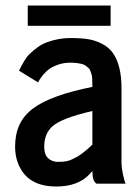

<svg xmlns="http://www.w3.org/2000/svg" viewBox="-20 -659 498 689"><path d="M79.6 -566.4V-639.2H377V-566.4ZM138.7 -132.8Q138.7 -104 152.8 -91.1Q167 -78.1 188 -78.1Q209 -78.1 219.5 -80.6Q230 -83 240.2 -87.9L258.3 -97.2Q266.1 -101.6 275.9 -109.4L290 -120.6Q293.9 -124 302.7 -131.8L311.5 -140.1V-260.7Q202.1 -235.4 168.5 -206.1Q138.7 -179.7 138.7 -132.8ZM326.2 0Q311.5 -8.8 311.5 -45.4L302.2 -34.7Q260.3 10.3 182.1 10.3Q87.4 10.3 52.2 -56.6Q34.2 -89.8 34.2 -133.3Q34.2 -176.8 49.6 -210.7Q64.9 -244.6 99.6 -270.5Q162.6 -317.4 311.5 -347.2Q311.5 -381.8 309.3 -389.6Q307.1 -397.5 304.4 -404.3Q301.8 -411.1 297.9 -414.8Q293.9 -418.5 288.1 -422.9Q282.2 -427.2 274.4 -429.2Q255.4 -434.1 232.2 -434.1Q209 -434.1 188.7 -427Q168.5 -419.9 156.5 -411.1Q144.5 -402.3 134.8 -390.6Q122.1 -375 116.7 -363.3L48.3 -405.3Q69.8 -449.7 85.4 -464.6Q101.1 -479.5 116.2 -490.2Q131.3 -501 148.4 -507.3Q189.5 -522.5 231.9 -522.5Q274.4 -522.5 299.6 -517.8Q324.7 -513.2 347.4 -501.2Q370.1 -489.3 384.8 -469.2Q416 -425.8 416 -342.3V-72.8Q416 -59.1 421.1 -34.2Q426.3 -9.3 430.7 0Z"/></svg>

Font: News Cycle
Style: Bold
Weight: 700
Version: Version 0.5.1